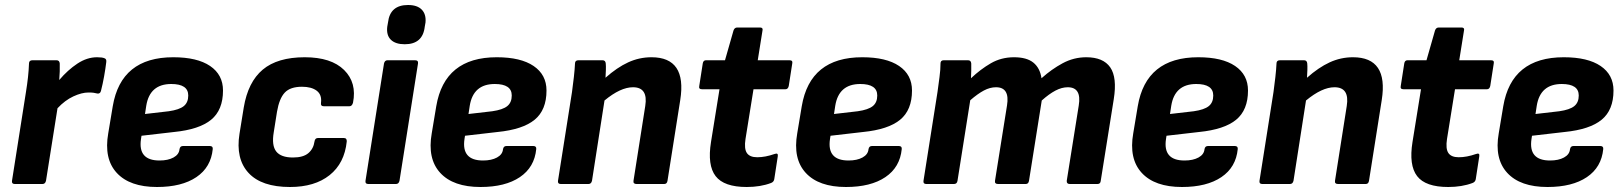

<svg xmlns="http://www.w3.org/2000/svg" viewBox="-20 -736 6492 768"><path d="M39 0Q26 0 28 -13L84 -369Q89 -400 92 -427.5Q95 -455 96 -482Q96 -495 110 -495H206Q218 -495 219 -482Q220 -452 217 -416Q251 -456 289.5 -481.5Q328 -507 368 -507Q389 -507 398 -503Q407 -500 405 -487Q402 -462 396.5 -431Q391 -400 384 -373Q381 -360 369 -362Q362 -364 354 -365Q346 -366 334 -366Q307 -366 273.5 -350.5Q240 -335 210 -303L164 -13Q161 0 150 0Z M608 12Q499 12 447 -44.5Q395 -101 413 -203L431 -311Q464 -507 673 -507Q769 -507 820.5 -472Q872 -437 872 -374Q872 -296 824.5 -257Q777 -218 676 -208L546 -193L544 -180Q531 -94 618 -94Q652 -94 674 -106Q696 -118 698 -139Q700 -152 712 -152H819Q832 -152 831 -140Q824 -67 765.5 -27.5Q707 12 608 12ZM560 -280 655 -291Q697 -297 715 -311.5Q733 -326 733 -354Q733 -400 665 -400Q579 -400 565 -313Z M1140 12Q1026 12 974 -44.5Q922 -101 938 -201L955 -306Q972 -408 1031 -457.5Q1090 -507 1199 -507Q1305 -507 1356.5 -456Q1408 -405 1392 -325Q1388 -311 1378 -311H1275Q1262 -311 1264 -325Q1268 -357 1247 -373Q1226 -389 1188 -389Q1141 -389 1119 -365.5Q1097 -342 1088 -289L1075 -207Q1066 -154 1085 -130Q1104 -106 1152 -106Q1193 -106 1213.5 -123.5Q1234 -141 1238 -170Q1240 -184 1252 -184H1355Q1368 -184 1367 -170Q1358 -83 1298.5 -35.5Q1239 12 1140 12Z M1453 0Q1440 0 1442 -13L1516 -482Q1519 -495 1530 -495H1640Q1654 -495 1652 -482L1578 -13Q1575 0 1564 0ZM1599 -559Q1562 -559 1543.5 -577Q1525 -595 1529 -629L1532 -646Q1540 -716 1612 -716Q1649 -716 1667 -697.5Q1685 -679 1682 -646L1679 -629Q1671 -559 1599 -559Z M1902 12Q1793 12 1741 -44.5Q1689 -101 1707 -203L1725 -311Q1758 -507 1967 -507Q2063 -507 2114.5 -472Q2166 -437 2166 -374Q2166 -296 2118.5 -257Q2071 -218 1970 -208L1840 -193L1838 -180Q1825 -94 1912 -94Q1946 -94 1968 -106Q1990 -118 1992 -139Q1994 -152 2006 -152H2113Q2126 -152 2125 -140Q2118 -67 2059.5 -27.5Q2001 12 1902 12ZM1854 -280 1949 -291Q1991 -297 2009 -311.5Q2027 -326 2027 -354Q2027 -400 1959 -400Q1873 -400 1859 -313Z M2223 0Q2210 0 2212 -13L2268 -368Q2272 -397 2275.5 -428Q2279 -459 2280 -482Q2280 -495 2294 -495H2390Q2402 -495 2403 -482Q2404 -472 2403.5 -456Q2403 -440 2402 -425Q2448 -466 2492.5 -486.5Q2537 -507 2586 -507Q2728 -507 2701 -336L2650 -13Q2648 0 2637 0H2526Q2512 0 2514 -13L2561 -312Q2573 -387 2512 -387Q2462 -387 2398 -334L2348 -13Q2345 0 2334 0Z M2967 12Q2876 12 2842.5 -31.5Q2809 -75 2824 -168L2858 -379H2788Q2774 -379 2777 -392L2791 -482Q2793 -495 2804 -495H2880L2914 -614Q2918 -626 2929 -626H3020Q3033 -626 3030 -614L3011 -495H3138Q3152 -495 3149 -482L3135 -392Q3132 -379 3122 -379H2994L2962 -180Q2956 -141 2967.5 -124Q2979 -107 3009 -107Q3041 -107 3078 -120Q3094 -126 3091 -110L3077 -19Q3075 -8 3064 -4Q3043 4 3018.5 8Q2994 12 2967 12Z M3364 12Q3255 12 3203 -44.5Q3151 -101 3169 -203L3187 -311Q3220 -507 3429 -507Q3525 -507 3576.5 -472Q3628 -437 3628 -374Q3628 -296 3580.5 -257Q3533 -218 3432 -208L3302 -193L3300 -180Q3287 -94 3374 -94Q3408 -94 3430 -106Q3452 -118 3454 -139Q3456 -152 3468 -152H3575Q3588 -152 3587 -140Q3580 -67 3521.5 -27.5Q3463 12 3364 12ZM3316 -280 3411 -291Q3453 -297 3471 -311.5Q3489 -326 3489 -354Q3489 -400 3421 -400Q3335 -400 3321 -313Z M3685 0Q3672 0 3674 -13L3730 -368Q3734 -398 3738 -427.5Q3742 -457 3742 -482Q3742 -495 3755 -495H3852Q3864 -495 3865 -482Q3865 -469 3865 -454Q3865 -439 3864 -423Q3902 -459 3943.5 -483Q3985 -507 4036 -507Q4087 -507 4113.5 -485.5Q4140 -464 4146 -423Q4186 -459 4230.5 -483Q4275 -507 4325 -507Q4393 -507 4421 -466.5Q4449 -426 4435 -339L4383 -13Q4382 0 4370 0H4259Q4246 0 4247 -13L4295 -314Q4307 -387 4251 -387Q4227 -387 4201.5 -373.5Q4176 -360 4147 -334L4096 -13Q4094 0 4083 0H3972Q3958 0 3960 -13L4008 -314Q4020 -387 3964 -387Q3940 -387 3915.5 -374Q3891 -361 3861 -335L3810 -13Q3808 0 3796 0Z M4708 12Q4599 12 4547 -44.5Q4495 -101 4513 -203L4531 -311Q4564 -507 4773 -507Q4869 -507 4920.5 -472Q4972 -437 4972 -374Q4972 -296 4924.5 -257Q4877 -218 4776 -208L4646 -193L4644 -180Q4631 -94 4718 -94Q4752 -94 4774 -106Q4796 -118 4798 -139Q4800 -152 4812 -152H4919Q4932 -152 4931 -140Q4924 -67 4865.5 -27.5Q4807 12 4708 12ZM4660 -280 4755 -291Q4797 -297 4815 -311.5Q4833 -326 4833 -354Q4833 -400 4765 -400Q4679 -400 4665 -313Z M5029 0Q5016 0 5018 -13L5074 -368Q5078 -397 5081.5 -428Q5085 -459 5086 -482Q5086 -495 5100 -495H5196Q5208 -495 5209 -482Q5210 -472 5209.5 -456Q5209 -440 5208 -425Q5254 -466 5298.5 -486.5Q5343 -507 5392 -507Q5534 -507 5507 -336L5456 -13Q5454 0 5443 0H5332Q5318 0 5320 -13L5367 -312Q5379 -387 5318 -387Q5268 -387 5204 -334L5154 -13Q5151 0 5140 0Z M5773 12Q5682 12 5648.5 -31.5Q5615 -75 5630 -168L5664 -379H5594Q5580 -379 5583 -392L5597 -482Q5599 -495 5610 -495H5686L5720 -614Q5724 -626 5735 -626H5826Q5839 -626 5836 -614L5817 -495H5944Q5958 -495 5955 -482L5941 -392Q5938 -379 5928 -379H5800L5768 -180Q5762 -141 5773.5 -124Q5785 -107 5815 -107Q5847 -107 5884 -120Q5900 -126 5897 -110L5883 -19Q5881 -8 5870 -4Q5849 4 5824.5 8Q5800 12 5773 12Z M6170 12Q6061 12 6009 -44.5Q5957 -101 5975 -203L5993 -311Q6026 -507 6235 -507Q6331 -507 6382.5 -472Q6434 -437 6434 -374Q6434 -296 6386.5 -257Q6339 -218 6238 -208L6108 -193L6106 -180Q6093 -94 6180 -94Q6214 -94 6236 -106Q6258 -118 6260 -139Q6262 -152 6274 -152H6381Q6394 -152 6393 -140Q6386 -67 6327.5 -27.5Q6269 12 6170 12ZM6122 -280 6217 -291Q6259 -297 6277 -311.5Q6295 -326 6295 -354Q6295 -400 6227 -400Q6141 -400 6127 -313Z"/></svg>

Font: Sofia Sans ExtraBold
Style: Italic
Weight: 800
Italic angle: -9°
Designer: Botio Nikoltchev, Ani Petrova
Foundry: lettersoup
Version: Version 4.100; ttfautohint (v1.8.4.7-5d5b)